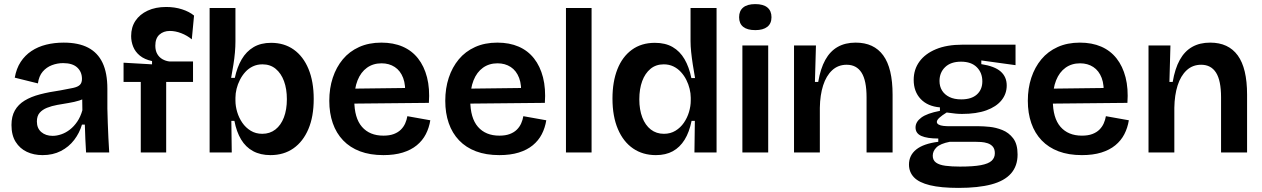

<svg xmlns="http://www.w3.org/2000/svg" viewBox="-20 -744 6161 937"><path d="M188 13Q145 13 111 -3Q77 -19 56.5 -51.5Q36 -84 36 -134Q36 -176 52.5 -205Q69 -234 100 -253Q131 -272 175 -283.5Q219 -295 275 -303Q314 -310 337 -315Q360 -320 370 -330Q380 -340 380 -359Q380 -393 357 -414.5Q334 -436 288 -436Q260 -436 233.5 -426Q207 -416 188.5 -394.5Q170 -373 165 -337L52 -365Q60 -410 81 -442Q102 -474 133.5 -495Q165 -516 205 -526Q245 -536 291 -536Q363 -536 410 -511.5Q457 -487 480.5 -437.5Q504 -388 504 -311V-214Q505 -180 506 -143.5Q507 -107 509 -71Q511 -35 513 0H400Q398 -31 396.5 -65.5Q395 -100 394 -136H380Q368 -95 342 -61Q316 -27 277 -7Q238 13 188 13ZM237 -81Q257 -81 279 -88.5Q301 -96 321 -111.5Q341 -127 357 -150.5Q373 -174 382 -206L381 -278L406 -276Q391 -261 367 -253.5Q343 -246 315 -241.5Q287 -237 259.5 -232Q232 -227 209.5 -218Q187 -209 173.5 -193.5Q160 -178 160 -151Q160 -118 181.5 -99.5Q203 -81 237 -81Z M667 0V-344H583V-438L722 -430V-446Q685 -454 662.5 -472.5Q640 -491 630 -516Q620 -541 620 -568Q620 -611 641 -642.5Q662 -674 700.5 -692Q739 -710 791 -710Q833 -710 868.5 -698.5Q904 -687 927 -668L916 -552Q893 -571 864.5 -582Q836 -593 809 -593Q778 -593 758 -575Q738 -557 738 -521Q738 -497 747.5 -480.5Q757 -464 773 -455Q789 -446 807 -444H922V-344H791V0Z M1300 13Q1251 13 1215 -6.5Q1179 -26 1156.5 -63.5Q1134 -101 1124 -154H1109L1111 0H1003V-245V-705H1129V-542Q1129 -517 1126.5 -488Q1124 -459 1119 -428Q1114 -397 1108 -364H1126Q1137 -416 1159.5 -454.5Q1182 -493 1217.5 -514Q1253 -535 1303 -535Q1367 -535 1413.5 -502Q1460 -469 1485.5 -407.5Q1511 -346 1511 -261Q1511 -175 1485 -114Q1459 -53 1412 -20Q1365 13 1300 13ZM1260 -91Q1297 -91 1324 -112Q1351 -133 1365.5 -171Q1380 -209 1380 -260Q1380 -310 1366 -348Q1352 -386 1325.5 -408Q1299 -430 1261 -430Q1235 -430 1214 -420Q1193 -410 1177.5 -393Q1162 -376 1151 -354.5Q1140 -333 1134.5 -310.5Q1129 -288 1129 -267V-253Q1129 -226 1137.5 -197.5Q1146 -169 1162.5 -145Q1179 -121 1203.5 -106Q1228 -91 1260 -91Z M1851 13Q1786 13 1737 -5.5Q1688 -24 1654.5 -59Q1621 -94 1604 -143Q1587 -192 1587 -252Q1587 -313 1604 -364.5Q1621 -416 1653 -454.5Q1685 -493 1732.5 -514.5Q1780 -536 1841 -536Q1900 -536 1945 -516.5Q1990 -497 2020 -459Q2050 -421 2064 -366.5Q2078 -312 2073 -242L1668 -238V-311L1993 -315L1956 -274Q1961 -328 1947.5 -363.5Q1934 -399 1906.5 -417Q1879 -435 1842 -435Q1801 -435 1771 -413.5Q1741 -392 1725 -352Q1709 -312 1709 -255Q1709 -168 1746.5 -125Q1784 -82 1851 -82Q1881 -82 1902 -90Q1923 -98 1936.5 -111.5Q1950 -125 1957.5 -142Q1965 -159 1968 -177L2080 -157Q2074 -120 2058 -89Q2042 -58 2014 -35Q1986 -12 1945.5 0.5Q1905 13 1851 13Z M2417 13Q2352 13 2303 -5.5Q2254 -24 2220.5 -59Q2187 -94 2170 -143Q2153 -192 2153 -252Q2153 -313 2170 -364.5Q2187 -416 2219 -454.5Q2251 -493 2298.5 -514.5Q2346 -536 2407 -536Q2466 -536 2511 -516.5Q2556 -497 2586 -459Q2616 -421 2630 -366.5Q2644 -312 2639 -242L2234 -238V-311L2559 -315L2522 -274Q2527 -328 2513.5 -363.5Q2500 -399 2472.5 -417Q2445 -435 2408 -435Q2367 -435 2337 -413.5Q2307 -392 2291 -352Q2275 -312 2275 -255Q2275 -168 2312.5 -125Q2350 -82 2417 -82Q2447 -82 2468 -90Q2489 -98 2502.5 -111.5Q2516 -125 2523.5 -142Q2531 -159 2534 -177L2646 -157Q2640 -120 2624 -89Q2608 -58 2580 -35Q2552 -12 2511.5 0.5Q2471 13 2417 13Z M2742 0V-705H2867V0Z M3181 13Q3117 13 3069.5 -19.5Q3022 -52 2995.5 -114Q2969 -176 2969 -263Q2969 -345 2993 -406Q3017 -467 3063.5 -501Q3110 -535 3176 -535Q3227 -535 3262.5 -514.5Q3298 -494 3320.5 -455.5Q3343 -417 3354 -363H3372Q3366 -397 3361 -429Q3356 -461 3353 -490Q3350 -519 3350 -543V-705H3477V-243V0H3369L3371 -154H3355Q3344 -99 3321 -62Q3298 -25 3263.5 -6Q3229 13 3181 13ZM3220 -91Q3252 -91 3276.5 -106Q3301 -121 3317.5 -145Q3334 -169 3342.5 -197.5Q3351 -226 3351 -253V-267Q3351 -288 3345.5 -310.5Q3340 -333 3329.5 -354Q3319 -375 3303 -392.5Q3287 -410 3266 -420Q3245 -430 3219 -430Q3181 -430 3154.5 -408Q3128 -386 3114 -348Q3100 -310 3100 -259Q3100 -209 3114.5 -171Q3129 -133 3156 -112Q3183 -91 3220 -91Z M3603 0V-522H3729V0ZM3666 -597Q3627 -597 3607 -613Q3587 -629 3587 -660Q3587 -691 3607 -707.5Q3627 -724 3666 -724Q3705 -724 3725 -707.5Q3745 -691 3745 -660Q3745 -629 3724.5 -613Q3704 -597 3666 -597Z M3855 0V-307V-522H3962L3957 -344H3973Q3984 -409 4007.5 -451.5Q4031 -494 4068 -515Q4105 -536 4156 -536Q4245 -536 4290.5 -473.5Q4336 -411 4336 -282V0H4209V-269Q4209 -351 4184.5 -389.5Q4160 -428 4112 -428Q4070 -428 4041 -401Q4012 -374 3997 -327Q3982 -280 3981 -218V0Z M4658 173Q4572 173 4518.5 160Q4465 147 4440.5 121.5Q4416 96 4416 59Q4416 14 4451.5 -14.5Q4487 -43 4559 -52V-68Q4505 -68 4476.5 -80.5Q4448 -93 4448 -122Q4448 -149 4476 -170Q4504 -191 4567 -203V-220Q4507 -225 4473 -261Q4439 -297 4439 -354Q4439 -405 4467 -443.5Q4495 -482 4548 -504Q4601 -526 4677 -526H4936V-426L4769 -449V-431Q4834 -421 4863.5 -395Q4893 -369 4893 -327Q4893 -286 4867.5 -254.5Q4842 -223 4793.5 -205.5Q4745 -188 4675 -188Q4660 -188 4644 -189.5Q4628 -191 4600 -195Q4577 -181 4564.5 -169.5Q4552 -158 4552 -149Q4552 -141 4561 -136Q4570 -131 4584.5 -129.5Q4599 -128 4614 -128H4758Q4778 -128 4809 -125Q4840 -122 4871.5 -109.5Q4903 -97 4924.5 -69Q4946 -41 4946 10Q4946 66 4914 102.5Q4882 139 4818 156Q4754 173 4658 173ZM4665 69Q4730 69 4767 62Q4804 55 4819.5 40.5Q4835 26 4835 4Q4835 -17 4825 -28.5Q4815 -40 4799.5 -45Q4784 -50 4768 -51Q4752 -52 4740 -52H4615Q4569 -43 4550.5 -25Q4532 -7 4532 16Q4532 38 4548 49.5Q4564 61 4594 65Q4624 69 4665 69ZM4671 -259Q4721 -259 4747.5 -283Q4774 -307 4774 -347Q4774 -389 4747 -416Q4720 -443 4670 -443Q4620 -443 4592.5 -416.5Q4565 -390 4565 -349Q4565 -322 4577.5 -302Q4590 -282 4613.5 -270.5Q4637 -259 4671 -259Z M5260 13Q5195 13 5146 -5.5Q5097 -24 5063.5 -59Q5030 -94 5013 -143Q4996 -192 4996 -252Q4996 -313 5013 -364.5Q5030 -416 5062 -454.5Q5094 -493 5141.5 -514.5Q5189 -536 5250 -536Q5309 -536 5354 -516.5Q5399 -497 5429 -459Q5459 -421 5473 -366.5Q5487 -312 5482 -242L5077 -238V-311L5402 -315L5365 -274Q5370 -328 5356.5 -363.5Q5343 -399 5315.5 -417Q5288 -435 5251 -435Q5210 -435 5180 -413.5Q5150 -392 5134 -352Q5118 -312 5118 -255Q5118 -168 5155.5 -125Q5193 -82 5260 -82Q5290 -82 5311 -90Q5332 -98 5345.5 -111.5Q5359 -125 5366.5 -142Q5374 -159 5377 -177L5489 -157Q5483 -120 5467 -89Q5451 -58 5423 -35Q5395 -12 5354.5 0.5Q5314 13 5260 13Z M5585 0V-307V-522H5692L5687 -344H5703Q5714 -409 5737.5 -451.5Q5761 -494 5798 -515Q5835 -536 5886 -536Q5975 -536 6020.5 -473.5Q6066 -411 6066 -282V0H5939V-269Q5939 -351 5914.5 -389.5Q5890 -428 5842 -428Q5800 -428 5771 -401Q5742 -374 5727 -327Q5712 -280 5711 -218V0Z"/></svg>

Font: Bricolage Grotesque 36pt SemiBold
Style: Regular
Weight: 600
Designer: Mathieu Triay
Foundry: Atelier Triay
Version: Version 1.001;gftools[0.9.33.dev8+g029e19f]